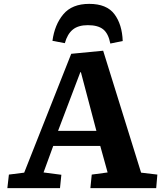

<svg xmlns="http://www.w3.org/2000/svg" viewBox="-20 -972 836 992"><path d="M513 -710 709 -80 793 -70 787 0H447L454 -70L536 -81L498 -218H255L205 -81L297 -69L290 0H18L26 -70L105 -80L348 -694ZM280 -296H478L398 -599H395ZM550 -747Q540 -799 513 -820.5Q486 -842 434 -842Q384 -842 356 -819Q328 -796 315 -749L251 -761Q262 -844 307 -898Q352 -952 441 -952Q531 -952 571 -899Q611 -846 614 -760Z"/></svg>

Font: Literata 7pt
Style: Bold Italic
Weight: 700
Italic angle: -2°
Designer: Latin by Veronika Burian and Jose Scaglione. Greek by Irene Vlachou. Cyrillic by Vera Evstafieva
Foundry: TypeTogether
Version: Version 3.002